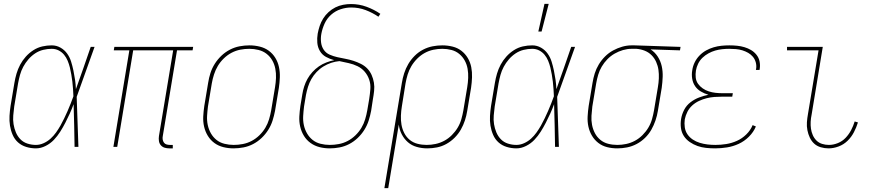

<svg xmlns="http://www.w3.org/2000/svg" viewBox="-20 -764 4540 999"><path d="M167 8Q141 8 116.5 0.5Q92 -7 74 -23Q56 -39 46 -62Q36 -85 32 -110Q28 -135 29.5 -161Q31 -187 35 -213L55 -333Q59 -357 66 -381Q73 -405 85 -427.5Q97 -450 114.5 -469.5Q132 -489 154 -503Q176 -517 200.5 -522.5Q225 -528 249 -528Q274 -528 295 -516Q316 -504 329.5 -485Q343 -466 350 -443.5Q357 -421 362 -397Q367 -373 370.5 -349Q374 -325 375 -300Q395 -355 414 -410Q433 -465 452 -520H472Q448 -455 425.5 -390Q403 -325 379 -260Q382 -195 383.5 -130Q385 -65 388 0H368Q367 -55 366 -110.5Q365 -166 363 -222Q354 -197 343 -173Q332 -149 320 -125.5Q308 -102 293.5 -79Q279 -56 260.5 -36.5Q242 -17 217 -4.5Q192 8 167 8ZM167 -10Q187 -10 207 -19Q227 -28 243 -42.5Q259 -57 271.5 -74.5Q284 -92 294.5 -110.5Q305 -129 314 -148Q323 -167 331.5 -186Q340 -205 347.5 -224.5Q355 -244 362 -263Q361 -282 360 -301Q359 -320 356.5 -339Q354 -358 351 -376.5Q348 -395 343.5 -413Q339 -431 332 -448Q325 -465 313.5 -479Q302 -493 285.5 -501.5Q269 -510 249 -510Q227 -510 204.5 -504.5Q182 -499 162.5 -486Q143 -473 127.5 -455Q112 -437 101 -416.5Q90 -396 84 -374Q78 -352 74 -330L54 -210Q51 -187 49 -163.5Q47 -140 50.5 -118Q54 -96 62.5 -75.5Q71 -55 86 -39.5Q101 -24 122.5 -17Q144 -10 167 -10Z M879 8H861Q848 8 836.5 4.5Q825 1 817 -8Q809 -17 807 -30Q805 -43 807 -56L881 -502H673L590 0H570L653 -502H572L575 -520H985L982 -502H901L827 -56Q825 -47 826.5 -38Q828 -29 833 -22Q838 -15 846.5 -12.5Q855 -10 864 -10H879Z M1195 8Q1168 8 1142 1.5Q1116 -5 1095.5 -20Q1075 -35 1061.5 -57Q1048 -79 1042 -105Q1036 -131 1037.5 -158.5Q1039 -186 1043 -213L1063 -333Q1067 -359 1075 -384Q1083 -409 1097.5 -432Q1112 -455 1132 -474Q1152 -493 1176 -505.5Q1200 -518 1226 -523Q1252 -528 1278 -528Q1305 -528 1331.5 -521.5Q1358 -515 1378.5 -500Q1399 -485 1412.5 -463Q1426 -441 1431.5 -415Q1437 -389 1436 -361.5Q1435 -334 1431 -307L1411 -187Q1406 -161 1398 -136Q1390 -111 1375.5 -88Q1361 -65 1341 -46Q1321 -27 1297 -14.5Q1273 -2 1247 3Q1221 8 1195 8ZM1196 -10Q1219 -10 1243 -14.5Q1267 -19 1289 -30.5Q1311 -42 1329.5 -60Q1348 -78 1360.5 -99Q1373 -120 1380 -143.5Q1387 -167 1391 -190L1411 -310Q1415 -334 1416 -358.5Q1417 -383 1412.5 -406.5Q1408 -430 1396.5 -450Q1385 -470 1367 -484Q1349 -498 1325.5 -504Q1302 -510 1277 -510Q1254 -510 1230.5 -505.5Q1207 -501 1185 -489.5Q1163 -478 1144.5 -460Q1126 -442 1113.5 -421Q1101 -400 1093.5 -376.5Q1086 -353 1082 -330L1062 -210Q1059 -186 1057.5 -161.5Q1056 -137 1061 -113.5Q1066 -90 1077.5 -70Q1089 -50 1106.5 -36Q1124 -22 1147.5 -16Q1171 -10 1196 -10Z M1696 8Q1668 8 1642.5 1.5Q1617 -5 1596 -20Q1575 -35 1561.5 -57Q1548 -79 1542 -105Q1536 -131 1537.5 -158.5Q1539 -186 1543 -213L1553 -273Q1556 -293 1562.5 -313.5Q1569 -334 1579.5 -353Q1590 -372 1605.5 -389Q1621 -406 1639 -418.5Q1657 -431 1678 -439Q1699 -447 1719 -451Q1696 -457 1676 -468Q1656 -479 1644.5 -498.5Q1633 -518 1631 -541.5Q1629 -565 1633 -589Q1637 -610 1643.5 -629.5Q1650 -649 1661.5 -667.5Q1673 -686 1689.5 -701Q1706 -716 1725 -725.5Q1744 -735 1765 -739Q1786 -743 1806 -743Q1849 -743 1888 -728.5Q1927 -714 1959 -692L1949 -677Q1918 -698 1882.5 -711.5Q1847 -725 1807 -725Q1780 -725 1752.5 -716Q1725 -707 1703 -687.5Q1681 -668 1669 -641.5Q1657 -615 1652 -588Q1648 -566 1650.5 -544Q1653 -522 1664.5 -505Q1676 -488 1695.5 -479.5Q1715 -471 1735.5 -466.5Q1756 -462 1777.5 -458Q1799 -454 1819 -447.5Q1839 -441 1858 -431.5Q1877 -422 1891 -407.5Q1905 -393 1913.5 -374Q1922 -355 1925.5 -334Q1929 -313 1926.5 -290.5Q1924 -268 1920 -246L1911 -187Q1906 -161 1898 -136Q1890 -111 1875.5 -88Q1861 -65 1841 -46Q1821 -27 1797 -14.5Q1773 -2 1747 3Q1721 8 1696 8ZM1696 -10Q1719 -10 1743 -14.5Q1767 -19 1789 -30.5Q1811 -42 1829.5 -60Q1848 -78 1860.5 -99Q1873 -120 1880 -143.5Q1887 -167 1891 -190L1901 -249Q1905 -275 1907 -300.5Q1909 -326 1901 -349.5Q1893 -373 1877.5 -391Q1862 -409 1840.5 -419.5Q1819 -430 1794.5 -435.5Q1770 -441 1746 -446Q1724 -444 1703 -437Q1682 -430 1662.5 -418Q1643 -406 1627 -389Q1611 -372 1600 -352.5Q1589 -333 1582.5 -312Q1576 -291 1572 -270L1562 -210Q1559 -186 1557.5 -161Q1556 -136 1561 -113Q1566 -90 1577.5 -70Q1589 -50 1606.5 -36Q1624 -22 1647.5 -16Q1671 -10 1696 -10Z M1980 215 2071 -333Q2075 -358 2083 -383Q2091 -408 2104.5 -431Q2118 -454 2137.5 -473.5Q2157 -493 2181 -505.5Q2205 -518 2230.5 -523Q2256 -528 2281 -528Q2309 -528 2335 -521.5Q2361 -515 2381 -499.5Q2401 -484 2414 -462Q2427 -440 2432 -414.5Q2437 -389 2436 -361.5Q2435 -334 2431 -307L2411 -187Q2407 -162 2399 -137.5Q2391 -113 2378 -90Q2365 -67 2345.5 -47.5Q2326 -28 2302.5 -15Q2279 -2 2253.5 3Q2228 8 2203 8Q2175 8 2148.5 0.5Q2122 -7 2102.5 -24Q2083 -41 2070.5 -65Q2058 -89 2055 -116L2000 215ZM2200 -10Q2223 -10 2246.5 -15Q2270 -20 2291.5 -31.5Q2313 -43 2331 -61Q2349 -79 2361.5 -100Q2374 -121 2380.5 -144Q2387 -167 2391 -190L2411 -310Q2415 -334 2416 -358.5Q2417 -383 2413 -406Q2409 -429 2398 -449Q2387 -469 2369.5 -483.5Q2352 -498 2329 -504Q2306 -510 2281 -510Q2258 -510 2234.5 -505Q2211 -500 2190 -488.5Q2169 -477 2151 -459Q2133 -441 2120.5 -420Q2108 -399 2101 -376Q2094 -353 2090 -330L2071 -211Q2067 -187 2066 -162.5Q2065 -138 2069 -115Q2073 -92 2083.5 -71.5Q2094 -51 2111.5 -36.5Q2129 -22 2152 -16Q2175 -10 2200 -10Z M2667 8Q2641 8 2616.5 0.5Q2592 -7 2574 -23Q2556 -39 2546 -62Q2536 -85 2532 -110Q2528 -135 2529.5 -161Q2531 -187 2535 -213L2555 -333Q2559 -357 2566 -381Q2573 -405 2585 -427.5Q2597 -450 2614.5 -469.5Q2632 -489 2654 -503Q2676 -517 2700.5 -522.5Q2725 -528 2749 -528Q2774 -528 2795 -516Q2816 -504 2829.5 -485Q2843 -466 2850 -443.5Q2857 -421 2862 -397Q2867 -373 2870.5 -349Q2874 -325 2875 -300Q2895 -355 2914 -410Q2933 -465 2952 -520H2972Q2948 -455 2925.5 -390Q2903 -325 2879 -260Q2882 -195 2883.5 -130Q2885 -65 2888 0H2868Q2867 -55 2866 -110.5Q2865 -166 2863 -222Q2854 -197 2843 -173Q2832 -149 2820 -125.5Q2808 -102 2793.5 -79Q2779 -56 2760.5 -36.5Q2742 -17 2717 -4.5Q2692 8 2667 8ZM2667 -10Q2687 -10 2707 -19Q2727 -28 2743 -42.5Q2759 -57 2771.5 -74.5Q2784 -92 2794.5 -110.5Q2805 -129 2814 -148Q2823 -167 2831.5 -186Q2840 -205 2847.5 -224.5Q2855 -244 2862 -263Q2861 -282 2860 -301Q2859 -320 2856.5 -339Q2854 -358 2851 -376.5Q2848 -395 2843.5 -413Q2839 -431 2832 -448Q2825 -465 2813.5 -479Q2802 -493 2785.5 -501.5Q2769 -510 2749 -510Q2727 -510 2704.5 -504.5Q2682 -499 2662.5 -486Q2643 -473 2627.5 -455Q2612 -437 2601 -416.5Q2590 -396 2584 -374Q2578 -352 2574 -330L2554 -210Q2551 -187 2549 -163.5Q2547 -140 2550.5 -118Q2554 -96 2562.5 -75.5Q2571 -55 2586 -39.5Q2601 -24 2622.5 -17Q2644 -10 2667 -10ZM2781 -600 2813 -744H2835L2798 -600Z M3192 8Q3164 8 3138.5 1.5Q3113 -5 3093 -20.5Q3073 -36 3060 -58Q3047 -80 3041.5 -105.5Q3036 -131 3037.5 -158.5Q3039 -186 3043 -213L3063 -333Q3067 -358 3074.5 -382Q3082 -406 3095.5 -428.5Q3109 -451 3128 -470Q3147 -489 3170 -501.5Q3193 -514 3217.5 -521Q3242 -528 3266 -528H3281L3521 -520L3518 -502L3365 -507Q3387 -493 3402 -470Q3417 -447 3423 -420Q3429 -393 3428 -364.5Q3427 -336 3423 -307L3403 -187Q3399 -162 3390.5 -137Q3382 -112 3369 -89Q3356 -66 3336 -46.5Q3316 -27 3292 -14.5Q3268 -2 3242.5 3Q3217 8 3192 8ZM3192 -10Q3215 -10 3238.5 -15Q3262 -20 3283.5 -31.5Q3305 -43 3323 -61Q3341 -79 3353.5 -100Q3366 -121 3372.5 -144Q3379 -167 3383 -190L3403 -310Q3407 -333 3408 -356Q3409 -379 3406 -400.5Q3403 -422 3394 -442Q3385 -462 3370 -477Q3355 -492 3335 -500Q3315 -508 3292 -510H3266Q3244 -510 3221.5 -503.5Q3199 -497 3178 -485Q3157 -473 3140 -455.5Q3123 -438 3111 -417.5Q3099 -397 3092.5 -375Q3086 -353 3082 -330L3062 -210Q3059 -186 3057.5 -161.5Q3056 -137 3060.5 -114Q3065 -91 3075.5 -71Q3086 -51 3103.5 -36.5Q3121 -22 3144 -16Q3167 -10 3192 -10Z M3701 8Q3677 8 3653.5 5.5Q3630 3 3609 -4.5Q3588 -12 3569 -25Q3550 -38 3538 -56.5Q3526 -75 3523 -98.5Q3520 -122 3524 -146Q3528 -170 3540 -193Q3552 -216 3573 -232Q3594 -248 3618 -257Q3642 -266 3666 -271Q3645 -277 3626.5 -288Q3608 -299 3596.5 -316Q3585 -333 3581.5 -355Q3578 -377 3582 -399Q3585 -420 3594.5 -439.5Q3604 -459 3619.5 -475Q3635 -491 3654 -501.5Q3673 -512 3693.5 -518Q3714 -524 3734.5 -526Q3755 -528 3775 -528Q3796 -528 3815.5 -526Q3835 -524 3853.5 -518.5Q3872 -513 3888 -503.5Q3904 -494 3916 -479Q3928 -464 3932 -445Q3936 -426 3933 -406L3932 -400H3913L3914 -405Q3917 -422 3912.5 -439Q3908 -456 3897.5 -468.5Q3887 -481 3873 -489Q3859 -497 3843 -502Q3827 -507 3809 -508.5Q3791 -510 3774 -510Q3756 -510 3737.5 -508Q3719 -506 3701.5 -501Q3684 -496 3666.5 -486.5Q3649 -477 3635 -463.5Q3621 -450 3612.5 -432.5Q3604 -415 3601 -397Q3598 -378 3600 -360Q3602 -342 3612 -328Q3622 -314 3636.5 -304Q3651 -294 3668 -288.5Q3685 -283 3703 -281Q3721 -279 3740 -279H3793L3790 -261H3737Q3717 -261 3697 -259.5Q3677 -258 3657 -253Q3637 -248 3617.5 -239Q3598 -230 3582 -215.5Q3566 -201 3556.5 -182Q3547 -163 3543 -143Q3540 -122 3543 -101.5Q3546 -81 3557 -65Q3568 -49 3584.5 -38Q3601 -27 3620.5 -21Q3640 -15 3660.5 -12.5Q3681 -10 3702 -10Q3730 -10 3758.5 -14.5Q3787 -19 3814 -31Q3841 -43 3863 -64.5Q3885 -86 3896 -113L3913 -106Q3901 -77 3877 -53Q3853 -29 3823.5 -15.5Q3794 -2 3762.5 3Q3731 8 3701 8Z M4291 8Q4270 8 4250 2Q4230 -4 4216 -17Q4202 -30 4193.5 -48Q4185 -66 4181 -86.5Q4177 -107 4178.5 -128Q4180 -149 4184 -171L4239 -502H4075V-520H4261L4203 -168Q4199 -149 4198 -130.5Q4197 -112 4199.5 -94.5Q4202 -77 4209 -61Q4216 -45 4228 -33Q4240 -21 4257 -15.5Q4274 -10 4293 -10Q4316 -10 4339.5 -19.5Q4363 -29 4380 -47Q4397 -65 4408.5 -87Q4420 -109 4427 -132L4444 -127Q4436 -101 4423 -76Q4410 -51 4390 -31.5Q4370 -12 4343.5 -2Q4317 8 4291 8Z"/></svg>

Font: Iosevka Term Curly Thin
Style: Italic
Weight: 100
Italic angle: -9°
Designer: Belleve Invis
Foundry: Belleve Invis
Version: Version 32.3.0